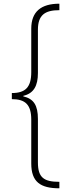

<svg xmlns="http://www.w3.org/2000/svg" viewBox="-20 -852 398 1038"><path d="M44 -349V-316C117 -316 149 -286 149 -205V32C149 131 198 166 301 166V131C217 131 185 108 185 26V-209C185 -283 162 -318 106 -331V-334C163 -347 185 -389 185 -457V-691C185 -770 222 -797 301 -797V-832C202 -832 149 -789 149 -697V-462C149 -380 117 -349 44 -349Z"/></svg>

Font: Noto Sans Devanagari SemiCondensed ExtraLight
Style: Regular
Weight: 200
Width: 4
Designer: Jelle Bosma - Monotype Design Team
Foundry: Monotype Imaging Inc.
Version: Version 2.004